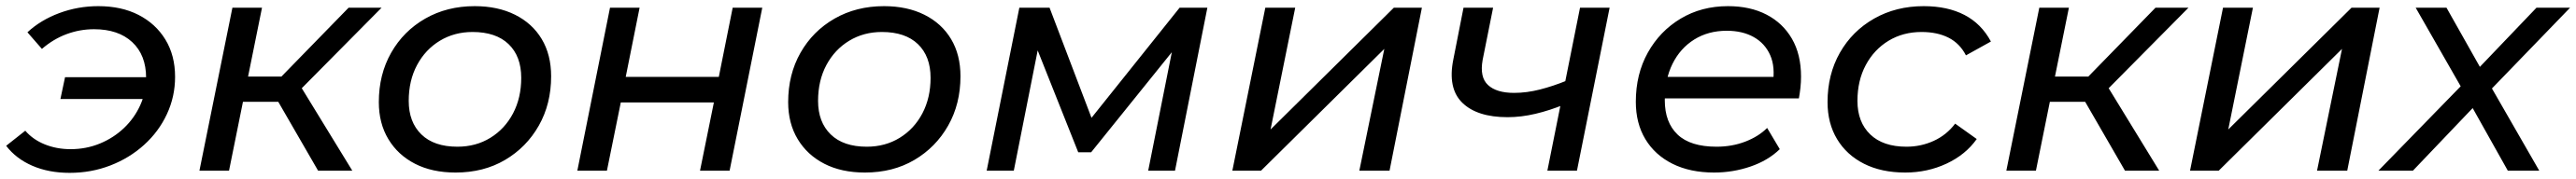

<svg xmlns="http://www.w3.org/2000/svg" viewBox="-29 -555 8358 582"><path d="M167 -233 182 -304H479L465 -233ZM290 -535Q365 -535 420.5 -506.5Q476 -478 507.5 -426.5Q539 -375 539 -305Q539 -241 512.5 -184Q486 -127 438.5 -84Q391 -41 329 -17Q267 7 197 7Q129 7 76 -16Q23 -39 -9 -81L53 -130Q78 -101 116.5 -85.5Q155 -70 200 -70Q251 -70 295.5 -88.5Q340 -107 373.5 -139Q407 -171 426 -213Q445 -255 445 -302Q445 -376 400 -418Q355 -460 276 -460Q230 -460 187 -444Q144 -428 107 -396L60 -450Q103 -490 163.5 -512.5Q224 -535 290 -535Z M1003 0 853 -260 933 -296 1114 0ZM618 0 725 -530H821L714 0ZM731 -224 746 -306H921L906 -224ZM936 -254 845 -266 1102 -530H1209Z M1449 6Q1373 6 1317.5 -22.5Q1262 -51 1231 -102.5Q1200 -154 1200 -223Q1200 -313 1240 -383.5Q1280 -454 1350.5 -494.5Q1421 -535 1511 -535Q1586 -535 1642 -507Q1698 -479 1728.5 -428Q1759 -377 1759 -307Q1759 -217 1719 -146.5Q1679 -76 1609.5 -35Q1540 6 1449 6ZM1455 -78Q1515 -78 1562 -107Q1609 -136 1635.5 -186.5Q1662 -237 1662 -302Q1662 -372 1621 -411.5Q1580 -451 1504 -451Q1445 -451 1398 -422.5Q1351 -394 1324 -343.5Q1297 -293 1297 -227Q1297 -158 1338 -118Q1379 -78 1455 -78Z M1844 0 1950 -530H2046L2001 -305H2303L2348 -530H2444L2338 0H2242L2287 -222H1985L1940 0Z M2777 6Q2701 6 2645.5 -22.5Q2590 -51 2559 -102.5Q2528 -154 2528 -223Q2528 -313 2568 -383.5Q2608 -454 2678.5 -494.5Q2749 -535 2839 -535Q2914 -535 2970 -507Q3026 -479 3056.5 -428Q3087 -377 3087 -307Q3087 -217 3047 -146.5Q3007 -76 2937.5 -35Q2868 6 2777 6ZM2783 -78Q2843 -78 2890 -107Q2937 -136 2963.5 -186.5Q2990 -237 2990 -302Q2990 -372 2949 -411.5Q2908 -451 2832 -451Q2773 -451 2726 -422.5Q2679 -394 2652 -343.5Q2625 -293 2625 -227Q2625 -158 2666 -118Q2707 -78 2783 -78Z M3172 0 3278 -530H3376L3525 -138H3485L3798 -530H3888L3783 0H3696L3780 -422L3795 -413L3511 -60H3469L3326 -420L3344 -424L3260 0Z M3969 0 4076 -530H4173L4093 -134L4493 -530H4584L4479 0H4381L4462 -396L4062 0Z M5045 -215Q4999 -196 4952.5 -185Q4906 -174 4862 -174Q4763 -174 4715 -221Q4667 -268 4686 -362L4719 -530H4815L4781 -360Q4771 -304 4798.5 -278.5Q4826 -253 4883 -253Q4924 -253 4967 -264Q5010 -275 5054 -293ZM4991 0 5097 -530H5193L5087 0Z M5532 6Q5454 6 5397 -22.5Q5340 -51 5309 -102.5Q5278 -154 5278 -224Q5278 -314 5317 -384Q5356 -454 5423.5 -494.5Q5491 -535 5577 -535Q5649 -535 5702 -507.5Q5755 -480 5784.5 -429Q5814 -378 5814 -306Q5814 -288 5812 -269.5Q5810 -251 5807 -235H5348L5360 -305H5761L5722 -281Q5731 -337 5714 -375.5Q5697 -414 5660.5 -434.5Q5624 -455 5573 -455Q5513 -455 5467.5 -426.5Q5422 -398 5397 -347.5Q5372 -297 5372 -229Q5372 -157 5413.5 -117.5Q5455 -78 5540 -78Q5590 -78 5633 -94.5Q5676 -111 5704 -139L5745 -70Q5707 -33 5650 -13.5Q5593 6 5532 6Z M6152 6Q6075 6 6018.5 -22.5Q5962 -51 5931 -102.5Q5900 -154 5900 -223Q5900 -313 5940 -383.5Q5980 -454 6051 -494.5Q6122 -535 6212 -535Q6289 -535 6344 -506.5Q6399 -478 6430 -420L6349 -375Q6329 -414 6292.5 -432.5Q6256 -451 6205 -451Q6145 -451 6098 -422.5Q6051 -394 6024 -343.5Q5997 -293 5997 -227Q5997 -158 6038.5 -118Q6080 -78 6156 -78Q6203 -78 6244.5 -97Q6286 -116 6314 -153L6384 -103Q6348 -52 6286 -23Q6224 6 6152 6Z M6865 0 6715 -260 6795 -296 6976 0ZM6480 0 6587 -530H6683L6576 0ZM6593 -224 6608 -306H6783L6768 -224ZM6798 -254 6707 -266 6964 -530H7071Z M7076 0 7183 -530H7280L7200 -134L7600 -530H7691L7586 0H7488L7569 -396L7169 0Z M7687 0 7978 -299 7968 -250 7808 -530H7908L8033 -308L7989 -309L8200 -530H8309L8031 -242L8039 -296L8209 0H8107L7977 -232H8020L7799 0Z"/></svg>

Font: MOST Montserrat Medium
Style: Italic
Weight: 500
Italic angle: -11.3°
Designer: Julieta Ulanovsky
Foundry: Julieta Ulanovsky
Version: Version 8.000;March 11, 2024;FontCreator 15.0.0.2926 64-bit